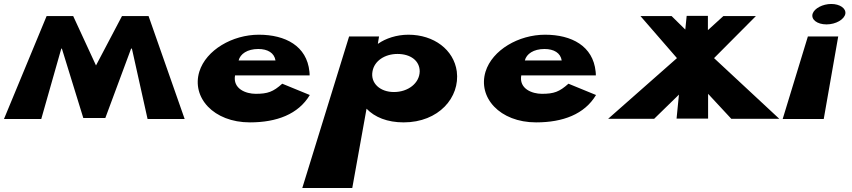

<svg xmlns="http://www.w3.org/2000/svg" viewBox="-33 -600 4296 968"><path d="M711 0H898L716 -519H582L451 -270L336 -519H202L-13 0H175L276 -355H279L387 -5H498L628 -355H632Z M1528 -220C1528 -224 1528 -233 1527 -239C1514 -368 1406 -425 1272 -425C1139 -425 1006 -348 972 -239C932 -109 1043 17 1227 17C1362 17 1471 -24 1529 -121L1390 -178C1344 -137 1317 -127 1256 -127C1207 -127 1140 -152 1152 -220ZM1170 -295C1178 -328 1214 -353 1269 -353C1317 -353 1350 -333 1356 -295Z M2270 -240C2255 -349 2155 -425 2026 -425C1966 -425 1911 -406 1874 -380H1872L1878 -416H1727L1491 348H1743L1815 -52C1856 -9 1920 17 2002 17C2179 17 2287 -109 2270 -240ZM2083 -240C2082 -181 2025 -136 1953 -136C1883 -136 1834 -181 1845 -240C1854 -293 1907 -328 1971 -328C2038 -328 2083 -293 2083 -240Z M2971 -220C2971 -224 2971 -233 2970 -239C2957 -368 2849 -425 2715 -425C2582 -425 2449 -348 2415 -239C2375 -109 2486 17 2670 17C2805 17 2914 -24 2972 -121L2833 -178C2787 -137 2760 -127 2699 -127C2650 -127 2583 -152 2595 -220ZM2613 -295C2621 -328 2657 -353 2712 -353C2760 -353 2793 -333 2799 -295Z M3896 -1 3567 -307 3778 -519H3614L3536 -448V-520H3429L3422 -451L3353 -519H3196L3380 -307L3033 -1H3265L3390 -123L3378 -2H3537V-127L3654 -1Z M4158 -580C4201 -580 4233 -558 4229 -531C4224 -502 4181 -477 4134 -477C4086 -477 4055 -502 4064 -531C4073 -558 4115 -580 4158 -580ZM3913 0H4120L4193 -416H4040Z"/></svg>

Font: Hussar Milosc
Style: Bold
Weight: 700
Foundry: Cannot Into Space Fonts
Version: Version 1.02